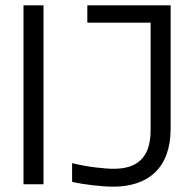

<svg xmlns="http://www.w3.org/2000/svg" viewBox="-20 -690 727 719"><path d="M68 -670V0H143V-670ZM250 -9C293 1 360 9 404 9C537 9 619 -63 619 -208V-670H307V-605H544V-202C544 -95 489 -58 406 -58C370 -58 307 -65 250 -79Z"/></svg>

Font: LT Wave Alt Light
Style: Regular
Weight: 300
Designer: Daniel Lyons
Version: Version 2.5 (Glyphs App)